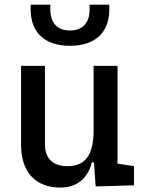

<svg xmlns="http://www.w3.org/2000/svg" viewBox="-20 -803 626 832"><path d="M242.2 9.8C311.5 9.8 361.3 -29.3 377.9 -99.6H387.2L394.5 4.9L560.5 0V-83L489.3 -93.8V-517.6H385.7V-239.3C385.7 -126.5 346.7 -83 271.5 -83C210.4 -83 174.8 -116.2 174.8 -175.8V-517.6H71.3V-175.8C71.3 -57.6 133.3 9.8 242.2 9.8ZM283.2 -604.5C391.6 -604.5 453.6 -661.6 453.6 -761.7V-782.7H368.2V-761.7C368.2 -703.6 337.9 -670.9 283.2 -670.9C228.5 -670.9 198.2 -703.6 198.2 -761.7V-782.7H112.8V-761.7C112.8 -661.6 174.8 -604.5 283.2 -604.5Z"/></svg>

Font: Cascadia Code PL
Style: Regular
Weight: 400
Monospace: yes
Designer: Aaron Bell
Foundry: Saja Typeworks
Version: Version 2404.023